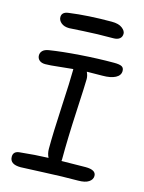

<svg xmlns="http://www.w3.org/2000/svg" viewBox="-137 -1010 825 1101"><g transform="rotate(15 275.5 -459.5)"><path d="M159.2 -831.1Q129.4 -831.1 111.8 -845.7Q94.2 -860.4 94.2 -879.9Q94.2 -910.2 133.8 -915Q245.1 -930.2 386.2 -930.2Q427.2 -930.2 448.2 -914.1Q469.2 -897.9 469.2 -880.9Q469.2 -861.8 456.1 -851.3Q442.9 -840.8 418.9 -840.8Q320.8 -840.8 241.5 -835.9Q162.1 -831.1 159.2 -831.1ZM97.2 11.2Q32.2 11.2 32.2 -34.2Q32.2 -65.9 67.9 -69.8Q159.7 -79.6 237.8 -82Q226.1 -104.5 226.1 -132.8Q226.1 -224.6 234.6 -384.3Q243.2 -543.9 243.2 -600.1V-610.8Q211.4 -608.4 159.4 -602.3Q107.4 -596.2 80.1 -596.2Q57.6 -596.2 44.9 -607.2Q32.2 -618.2 32.2 -636.2Q32.2 -651.9 43.7 -663.6Q55.2 -675.3 80.1 -679.2Q153.3 -690.9 258.8 -698.5Q364.3 -706.1 460 -706.1Q493.2 -706.1 506.1 -698.7Q519 -691.4 519 -672.9Q519 -646.5 491 -631.8Q462.9 -617.2 414.1 -617.2Q348.6 -617.2 321.8 -616.2Q332 -594.7 332 -575.2Q332 -545.4 323.5 -380.9Q314.9 -216.3 314.9 -92.8Q314.9 -91.3 314.5 -88.4Q314 -85.4 314 -84Q403.8 -85.9 457 -85.9Q519 -85.9 519 -49.8Q519 -28.3 498 -14.2Q477.1 0 435.1 0Q345.2 0 229 5.6Q112.8 11.2 97.2 11.2Z"/></g></svg>

Font: Shantell Sans Normal
Style: Regular
Weight: 400
Designer: Stephen Nixon, Anya Danilova, Shantell Martin
Foundry: Arrow Type
Version: Version 1.006;[559af2be0]